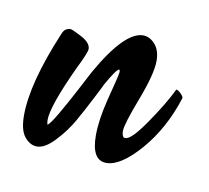

<svg xmlns="http://www.w3.org/2000/svg" viewBox="-46 -293 272 250"><g transform="rotate(10 90.5 -168.0)"><path d="M180.7 -192.4Q183.1 -192.4 187 -188.5Q190.9 -184.6 190.4 -182.6Q177.2 -141.1 151.9 -111.8Q126.5 -82.5 107.4 -82.5Q87.9 -82.5 87.9 -115.7Q87.9 -135.7 94.7 -163.1Q104 -198.7 104 -202.1Q104 -205.1 103 -205.1Q99.6 -205.1 86.9 -182.6Q86.9 -182.1 77.4 -163.6Q67.9 -145 59.6 -130.4Q51.3 -115.7 38.3 -101.8Q25.4 -87.9 14.6 -87.9Q5.4 -87.9 -2 -97.2Q-8.8 -106 -8.8 -125Q-8.8 -167.5 20.5 -237.3Q22.9 -243.7 26.9 -245.1Q30.8 -246.6 33.4 -245.6Q36.1 -244.6 43.9 -240.7Q59.1 -233.4 59.1 -224.6Q59.1 -219.7 47.9 -197.3Q22.5 -142.6 22.5 -124.5Q22.5 -121.1 23.4 -118.2Q26.9 -120.1 36.1 -136Q45.4 -151.9 56.6 -173.3Q67.9 -194.8 68.4 -195.8Q101.6 -254.4 126 -254.4Q135.3 -254.4 142.6 -245.6Q148.9 -237.8 148.9 -224.6Q148.9 -207.5 135.3 -171.9Q121.6 -136.2 121.6 -127.4Q121.6 -121.6 124 -119.1Q124.5 -118.7 126.5 -118.7Q134.3 -118.7 152.8 -145.8Q171.4 -172.9 180.7 -192.4Z"/></g></svg>

Font: Sintesa 2
Style: 2
Weight: 400
Version: Version 001.000